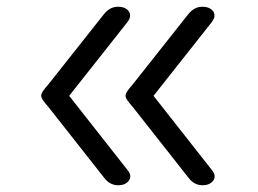

<svg xmlns="http://www.w3.org/2000/svg" viewBox="-20 -535 765 569"><path d="M330 14Q318 14 307.5 8.5Q297 3 288 -9L125 -216Q112 -231 107 -238.5Q102 -246 102 -251Q102 -257 107 -264.5Q112 -272 125 -287L288 -493Q298 -505 308 -510Q318 -515 330 -515Q345 -515 354.5 -508.5Q364 -502 365.5 -492Q367 -482 358 -470L185 -251L358 -31Q372 -14 362 0Q352 14 330 14ZM580 14Q568 14 557.5 8.5Q547 3 538 -9L375 -216Q362 -231 357 -238.5Q352 -246 352 -251Q352 -257 357 -264.5Q362 -272 375 -287L538 -493Q548 -505 558 -510Q568 -515 580 -515Q595 -515 604.5 -508.5Q614 -502 615.5 -492Q617 -482 608 -470L435 -251L608 -31Q622 -14 612 0Q602 14 580 14Z"/></svg>

Font: Playwrite CL Light
Style: Regular
Weight: 300
Designer: Veronika Burian, José Scaglione
Foundry: TypeTogether
Version: Version 1.002